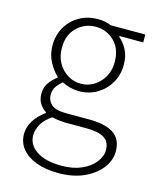

<svg xmlns="http://www.w3.org/2000/svg" viewBox="-110 -567 707 873"><g transform="rotate(15 243.5 -130.5)"><path d="M249 231Q188 231 144 214.5Q100 198 76 168.5Q52 139 52 98Q52 66 71 36Q90 6 123 -18V-22Q105 -33 93 -52Q81 -71 81 -99Q81 -131 99 -153.5Q117 -176 133 -187V-191Q111 -211 92 -245.5Q73 -280 73 -323Q73 -372 95.5 -410.5Q118 -449 156.5 -470.5Q195 -492 242 -492Q262 -492 278.5 -488.5Q295 -485 305 -480H468V-443H356V-439Q378 -421 393.5 -392Q409 -363 409 -322Q409 -273 386.5 -235Q364 -197 326.5 -175Q289 -153 242 -153Q221 -153 200 -158.5Q179 -164 162 -173Q147 -161 135 -144.5Q123 -128 123 -104Q123 -78 142.5 -59.5Q162 -41 215 -41H318Q399 -41 437.5 -14.5Q476 12 476 69Q476 110 448 147Q420 184 369 207.5Q318 231 249 231ZM242 -188Q275 -188 303 -205Q331 -222 348.5 -252.5Q366 -283 366 -323Q366 -385 329.5 -420.5Q293 -456 242 -456Q191 -456 154 -420.5Q117 -385 117 -323Q117 -283 134.5 -252.5Q152 -222 180 -205Q208 -188 242 -188ZM254 195Q308 195 347.5 177.5Q387 160 409 132Q431 104 431 74Q431 34 402.5 17.5Q374 1 320 1H217Q210 1 193 -1Q176 -3 157 -7Q124 15 109 41.5Q94 68 94 94Q94 139 136 167Q178 195 254 195Z"/></g></svg>

Font: Source Sans 3 Light
Style: Regular
Weight: 300
Designer: Paul D. Hunt
Foundry: Adobe
Version: Version 3.052;hotconv 1.1.0;makeotfexe 2.6.0